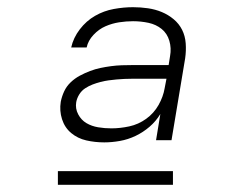

<svg xmlns="http://www.w3.org/2000/svg" viewBox="-20 -713 640 534"><path d="M270 -317Q244 -317 220 -322.5Q196 -328 178 -343Q160 -358 152.5 -381.5Q145 -405 149 -430Q152 -445 158.5 -459Q165 -473 176.5 -484Q188 -495 202 -502.5Q216 -510 230.5 -515.5Q245 -521 259.5 -524Q274 -527 289 -529Q304 -531 318.5 -531.5Q333 -532 348 -532H449L453 -557Q457 -579 451 -599.5Q445 -620 429.5 -632.5Q414 -645 393 -649.5Q372 -654 350 -654Q331 -654 311.5 -651Q292 -648 273.5 -640Q255 -632 240 -616Q225 -600 221 -581H178Q184 -608 202 -631.5Q220 -655 244.5 -669Q269 -683 296.5 -688Q324 -693 350 -693Q371 -693 391.5 -690Q412 -687 430 -679.5Q448 -672 463 -659.5Q478 -647 486.5 -630Q495 -613 496.5 -592.5Q498 -572 495 -551L457 -323H414L426 -396Q414 -376 396 -360.5Q378 -345 357 -335Q336 -325 313.5 -321Q291 -317 270 -317ZM290 -356Q314 -356 339.5 -361.5Q365 -367 386.5 -382.5Q408 -398 421 -421Q434 -444 438 -468L443 -494H348Q337 -494 326 -493.5Q315 -493 304 -492Q293 -491 282 -489.5Q271 -488 259.5 -485Q248 -482 237.5 -478Q227 -474 217 -467.5Q207 -461 200.5 -450.5Q194 -440 192 -429Q189 -411 197.5 -395Q206 -379 220.5 -370.5Q235 -362 253 -359Q271 -356 290 -356ZM141 -199V-237H461V-199Z"/></svg>

Font: Iosevka SS04 XLt Ex Obl
Style: Regular
Weight: 200
Width: 7
Italic angle: -9°
Monospace: yes
Designer: Belleve Invis
Foundry: Belleve Invis
Version: Version 19.0.0; ttfautohint (v1.8.4)